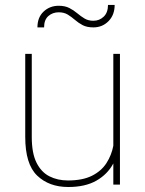

<svg xmlns="http://www.w3.org/2000/svg" viewBox="-20 -746 587 776"><path d="M438 0V-85.4Q414.6 -41.5 369.6 -15.9Q324.7 9.8 255.9 9.8Q178.2 9.8 130.1 -36.4Q82 -82.5 82 -192.9V-528.3H108.4V-191.9Q108.4 -127.4 127.4 -88.9Q146.5 -50.3 179.7 -33.4Q212.9 -16.6 254.9 -16.6Q313.5 -16.6 351.6 -35.6Q389.6 -54.7 410.2 -86.7Q430.7 -118.7 438 -156.7V-528.3H464.8V0ZM416.5 -726.1H443.4Q443.4 -685.5 418.5 -660.4Q393.6 -635.3 357.4 -635.3Q331.1 -635.3 313.7 -644.5Q296.4 -653.8 282.7 -665.8Q269 -677.7 253.9 -687Q238.8 -696.3 217.3 -696.3Q192.9 -696.3 175.5 -681.2Q158.2 -666 158.2 -635.3H131.3Q131.3 -675.8 156.2 -699.2Q181.2 -722.7 217.3 -722.7Q242.7 -722.7 260.3 -713.6Q277.8 -704.6 292.2 -692.4Q306.6 -680.2 321.8 -671.1Q336.9 -662.1 357.4 -662.1Q381.8 -662.1 399.2 -678.7Q416.5 -695.3 416.5 -726.1Z"/></svg>

Font: Vazirmatn RD FD Thin
Style: Regular
Weight: 100
Designer: Saber Rastikerdar
Foundry: Saber Rastikerdar
Version: Version 33.003